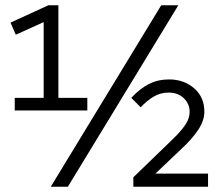

<svg xmlns="http://www.w3.org/2000/svg" viewBox="-20 -710 831 730"><path d="M36 -290V-338H146V-626L40 -578L20 -624L164 -690H202V-338H312V-290ZM173 0 593 -690H658L238 0ZM487 0V-36L636 -180Q667 -210 684 -234.5Q701 -259 701 -285Q701 -315 679 -336.5Q657 -358 621 -358Q590 -358 564 -342.5Q538 -327 515 -302L479 -338Q512 -373 546 -390.5Q580 -408 623 -408Q679 -408 718 -374.5Q757 -341 757 -285Q757 -251 733 -215.5Q709 -180 671 -145L571 -50H771V0Z"/></svg>

Font: Radio Canada Light
Style: Regular
Weight: 300
Designer: Charles Daoud, Etienne Aubert Bonn, Alexandre Saumier Demers, Jacques Le Bailly
Foundry: Radio-Canada
Version: Version 2.104;gftools[0.9.28.dev5+ged2979d]